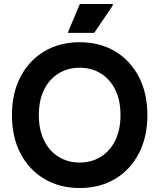

<svg xmlns="http://www.w3.org/2000/svg" viewBox="-20 -928 800 964"><path d="M380 16Q280 16 203 -29.5Q126 -75 83 -157.5Q40 -240 40 -350Q40 -460 83 -542.5Q126 -625 203 -670.5Q280 -716 380 -716Q481 -716 557.5 -670.5Q634 -625 677 -542.5Q720 -460 720 -350Q720 -240 677 -157.5Q634 -75 557.5 -29.5Q481 16 380 16ZM380 -112Q440 -112 486.5 -141Q533 -170 559 -223.5Q585 -277 585 -350Q585 -424 559 -477Q533 -530 486.5 -559Q440 -588 380 -588Q320 -588 273.5 -559Q227 -530 201 -477Q175 -424 175 -350Q175 -277 201 -223.5Q227 -170 273.5 -141Q320 -112 380 -112ZM320 -763 381 -908H546V-900L453 -763Z"/></svg>

Font: Fustat ExtraBold
Style: Regular
Weight: 800
Designer: Mohamed Gaber, Khaled Hosny, Laura Garcia Mut
Foundry: Kief Type Foundry, Alif Type Foundry, Hard Type Foundry
Version: Version 1.007